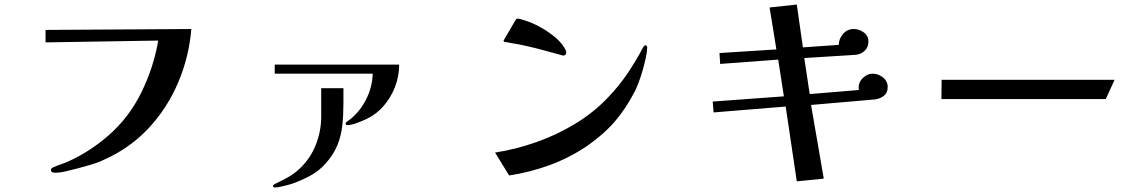

<svg xmlns="http://www.w3.org/2000/svg" viewBox="-20 -769 5040 847"><path d="M824 -641 181 -637V-582L678 -590Q658 -472 603.5 -361Q549 -250 457 -170Q419 -137 375.5 -108.5Q332 -80 286 -59Q269 -51 251 -45Q233 -39 215 -31Q212 -30 208.5 -27Q205 -24 205 -20Q205 -11 211 -9Q217 -7 224 -7Q246 -7 273.5 -14Q301 -21 322 -26Q351 -34 381 -42.5Q411 -51 438 -64Q553 -115 635.5 -203.5Q718 -292 766 -405Q814 -518 824 -641Z M1495 -312V-380H1397V-255Q1397 -191 1373.5 -131Q1350 -71 1303 -26Q1278 -2 1249.5 13.5Q1221 29 1190 44Q1184 48 1184 51Q1184 55 1187.5 56.5Q1191 58 1195 58Q1201 58 1216 55Q1231 52 1246 48Q1261 44 1267 42Q1308 28 1347 7Q1386 -14 1415 -46Q1451 -86 1468 -127.5Q1485 -169 1490 -215Q1495 -261 1495 -312ZM1741 -484H1192V-444H1624Q1623 -384 1593 -326.5Q1563 -269 1513 -234Q1511 -233 1508 -230.5Q1505 -228 1505 -224Q1505 -217 1512 -217Q1520 -217 1527 -218.5Q1534 -220 1541 -222Q1579 -234 1611 -251.5Q1643 -269 1670 -299Q1704 -337 1722.5 -385.5Q1741 -434 1741 -484Z M2835 -559Q2835 -569 2827 -569Q2823 -569 2821 -566Q2819 -563 2817 -560Q2786 -501 2748.5 -445.5Q2711 -390 2664 -341Q2601 -274 2519 -224Q2437 -174 2346 -142Q2255 -110 2164 -96L2226 5Q2319 -9 2406 -41Q2493 -73 2571 -126Q2643 -176 2691.5 -232Q2740 -288 2780 -365Q2788 -380 2797.5 -405.5Q2807 -431 2815.5 -460.5Q2824 -490 2829.5 -516.5Q2835 -543 2835 -559ZM2478 -538Q2478 -543 2475 -548.5Q2472 -554 2470 -558Q2455 -583 2428.5 -605Q2402 -627 2372 -644.5Q2342 -662 2315 -672Q2307 -675 2289 -681Q2271 -687 2263 -687Q2260 -687 2258 -684.5Q2256 -682 2254 -680Q2252 -677 2244 -663Q2236 -649 2226 -632Q2216 -615 2208.5 -602Q2201 -589 2201 -589Q2201 -587 2206 -584Q2214 -583 2221 -582Q2228 -581 2235 -579Q2250 -577 2265 -574Q2280 -571 2294 -568Q2335 -559 2375.5 -548Q2416 -537 2456 -526Q2458 -525 2460 -524.5Q2462 -524 2464 -524Q2478 -524 2478 -538Z M3896 -385Q3896 -411 3875 -427.5Q3854 -444 3830 -444Q3807 -444 3787.5 -426Q3768 -408 3768 -384Q3768 -381 3768 -378Q3768 -375 3769 -372L3552 -354L3528 -513L3753 -527Q3778 -529 3794.5 -545Q3811 -561 3811 -586Q3811 -611 3790.5 -626Q3770 -641 3747 -641Q3718 -641 3699.5 -620Q3681 -599 3680 -571L3522 -560L3495 -749L3375 -736L3405 -551L3154 -535L3157 -487L3413 -506L3438 -344L3124 -321L3128 -273L3446 -299L3495 31L3614 19L3558 -306L3836 -330Q3860 -332 3878 -345.5Q3896 -359 3896 -385Z M4897 -417H4134L4133 -332H4858Z"/></svg>

Font: UoqMunThenKhung
Style: Regular
Weight: 400
Designer: Font-Kai, 金井和夫, 宇文滿月
Foundry: Kazuo Kanai, Moonlit Owen
Version: Version 1.197